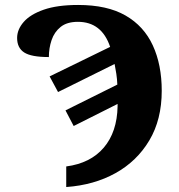

<svg xmlns="http://www.w3.org/2000/svg" viewBox="-20 -744 721 774"><path d="M247 -73Q345 -86 398.5 -149Q452 -212 454 -315V-325L277 -236L244 -299L453 -403Q452 -426 449 -446Q446 -466 442 -486L214 -373L180 -436L424 -555Q390 -656 294 -656Q250 -656 224.5 -635.5Q199 -615 188 -582.5Q177 -550 177 -514Q106 -514 77.5 -532.5Q49 -551 49 -591Q49 -625 75.5 -655.5Q102 -686 156.5 -705Q211 -724 295 -724Q412 -724 486 -681.5Q560 -639 596 -561Q632 -483 632 -378Q632 -262 582 -178Q532 -94 445.5 -46Q359 2 247 10Z"/></svg>

Font: Noto Serif ExtraBold
Style: Regular
Weight: 800
Designer: Monotype Design Team
Foundry: Monotype Imaging Inc.
Version: Version 2.014